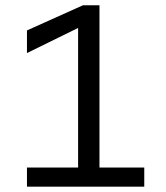

<svg xmlns="http://www.w3.org/2000/svg" viewBox="-20 -700 622 720"><path d="M81.1 0V-71.8H272.9V-595.2L81.1 -501V-585.9L291 -680.2H353V-71.8H521V0Z"/></svg>

Font: TASA Orbiter Deck
Style: Regular
Weight: 400
Designer: Weizhong Zhang
Version: Version 1.000;Glyphs 3.1.2 (3151)